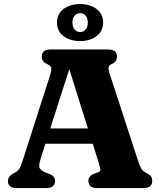

<svg xmlns="http://www.w3.org/2000/svg" viewBox="-20 -950 814 970"><path d="M258 -36Q258 0 215 0H63Q20 0 20 -36Q20 -56.5 44 -72L57.5 -79Q70.5 -86.5 77.8 -97.8Q85 -109 95.5 -142L233.5 -571.5Q241 -596 238.8 -607Q236.5 -618 218.5 -626Q191 -637.5 191 -664Q191 -700 234.5 -700H527.5Q571 -700 571 -664Q571 -638 543 -625.5Q530.5 -620 528.8 -610Q527 -600 533 -580.5L673 -151Q683.5 -117 692.5 -100.8Q701.5 -84.5 717.5 -77.5Q736 -68 742.5 -59Q749 -50 749 -36Q749 0 705.5 0H470Q426.5 0 426.5 -36Q426.5 -60 453.5 -72L476.5 -79.5Q488.5 -84.5 486.8 -95.2Q485 -106 478 -129.5L448.5 -224H209.5L188 -156.5Q177 -122.5 178.2 -107.5Q179.5 -92.5 209.5 -78.5L231 -71Q243.5 -65.5 250.8 -57.5Q258 -49.5 258 -36ZM234 -301H424L330 -601ZM384.5 -742.5Q335 -742.5 301.5 -767Q268 -791.5 268 -836.5Q268 -880.5 301.5 -905Q335 -929.5 384.5 -929.5Q434.5 -929.5 467.8 -904.5Q501 -879.5 501 -836.5Q501 -792.5 467.8 -767.5Q434.5 -742.5 384.5 -742.5ZM385 -883.5Q368 -883.5 357 -871Q346 -858.5 346 -836Q346 -814 357 -801Q368 -788 385 -788Q402 -788 412.8 -801Q423.5 -814 423.5 -836Q423.5 -858 412.8 -870.8Q402 -883.5 385 -883.5Z"/></svg>

Font: Fraunces 9pt Soft
Style: Bold
Weight: 700
Version: Version 1.000;[b76b70a41]